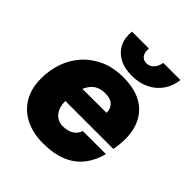

<svg xmlns="http://www.w3.org/2000/svg" viewBox="-216 -929 1082 1082"><g transform="rotate(45 325.0 -388.0)"><path d="M300 12Q224 12 164 -17Q104 -46 70 -102.5Q36 -159 36 -240Q36 -306 57 -366Q78 -426 119.5 -472Q161 -518 221 -545Q281 -572 360 -572Q457 -572 518 -532.5Q579 -493 601.5 -420Q624 -347 605 -246H173L199 -362L434 -363Q435 -395 414.5 -415.5Q394 -436 352 -436Q303 -436 274.5 -409.5Q246 -383 234.5 -338.5Q223 -294 223 -243Q223 -212 233.5 -187.5Q244 -163 264.5 -149Q285 -135 312 -135Q355 -135 380 -152.5Q405 -170 412 -196H596Q581 -135 545 -87.5Q509 -40 449 -14Q389 12 300 12ZM386 -611Q327 -611 286 -633.5Q245 -656 225.5 -696Q206 -736 212 -788H347Q343 -758 356 -738.5Q369 -719 395 -719Q422 -719 439.5 -739Q457 -759 461 -788H598Q592 -736 564.5 -696Q537 -656 491.5 -633.5Q446 -611 386 -611Z"/></g></svg>

Font: Azeret Mono Thin ExtraBold
Style: Italic
Weight: 800
Italic angle: -12°
Version: Version 1.002